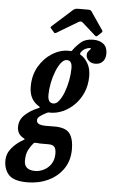

<svg xmlns="http://www.w3.org/2000/svg" viewBox="-146 -825 666 1123"><g transform="rotate(5 187.0 -263.5)"><path d="M135 -635 118.5 -654Q114 -659.5 114.8 -661.5Q115.5 -663.5 122 -669.5L238.5 -774Q248 -782.5 267 -782.5H324.5Q334 -782.5 338.2 -780.5Q342.5 -778.5 345.5 -774L417.5 -668.5Q422 -662 414.5 -655.5L394 -636Q387 -630.5 385 -630.8Q383 -631 377.5 -635.5L299.5 -705Q289 -714.5 274.5 -705.5L152 -632Q145.5 -628 142 -629.2Q138.5 -630.5 135 -635ZM-80.5 139.5Q-80.5 97.5 -52.5 64.5Q-24.5 31.5 11.5 12Q22.5 5.5 21.8 4.5Q21 3.5 13 -1.5Q-7.5 -13 -15.8 -28.8Q-24 -44.5 -24 -64Q-24 -106 8 -135.5Q40 -165 80 -181Q93.5 -186.5 93 -189Q92.5 -191.5 83.5 -197Q29.5 -230.5 29.5 -305.5Q29.5 -372 59.2 -423.2Q89 -474.5 135.5 -503.8Q182 -533 231.5 -533Q236.5 -533 238.2 -532.8Q240 -532.5 242 -532.5Q248 -532 249 -533Q250 -534 255 -540Q273 -565.5 299.2 -587.8Q325.5 -610 369.5 -610Q409 -610 431.2 -591.2Q453.5 -572.5 453.5 -536Q453.5 -505.5 437.2 -488.2Q421 -471 393.5 -471Q370.5 -471 355 -484.8Q339.5 -498.5 339.5 -518.5Q339.5 -531.5 347.5 -540.5Q355.5 -549.5 360 -554.5Q364.5 -559.5 353 -559.5Q344.5 -559.5 329.5 -552.8Q314.5 -546 303.5 -530Q296.5 -519.5 304.5 -515Q327.5 -502.5 346.2 -471.8Q365 -441 365 -395Q365 -342 346.5 -299.2Q328 -256.5 297.5 -226Q267 -195.5 230.2 -179.2Q193.5 -163 157 -163Q154 -163 148 -163.5Q143 -163.5 133 -158Q115.5 -149.5 99.2 -137.8Q83 -126 83 -113.5Q83 -96.5 98.2 -90.2Q113.5 -84 135 -84Q142.5 -84 161.5 -84.2Q180.5 -84.5 188.5 -84.5Q254.5 -84.5 278 -53Q301.5 -21.5 301.5 40Q301.5 105.5 268.8 153.8Q236 202 180.5 228.2Q125 254.5 57.5 254.5Q-21 254.5 -50.8 222.5Q-80.5 190.5 -80.5 139.5ZM137 -266.5Q136.5 -218 170.5 -218Q187.5 -218 203.2 -238.5Q219 -259 231.2 -291.5Q243.5 -324 250.5 -361.2Q257.5 -398.5 257.5 -432Q258 -478 227 -478Q209 -478 193 -457.5Q177 -437 164.2 -404.5Q151.5 -372 144.2 -335.2Q137 -298.5 137 -266.5ZM74.5 24.5Q59.5 41.5 46.5 65.8Q33.5 90 33.5 129.5Q33.5 184.5 98.5 184.5Q122 184.5 147.2 172.5Q172.5 160.5 189.8 136Q207 111.5 207.5 74Q207.5 46 197.8 34Q188 22 162.5 22H121.5Q114.5 22 109.2 21.8Q104 21.5 91 20Q79.5 19 74.5 24.5Z"/></g></svg>

Font: Besley* Condensed Semi
Style: Italic
Weight: 600
Width: 3
Italic angle: -13°
Designer: Owen Earl
Foundry: indestructible type*
Version: Version 3.000; ttfautohint (v1.8.3)